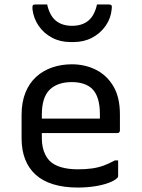

<svg xmlns="http://www.w3.org/2000/svg" viewBox="-20 -832 640 863"><path d="M303 -543Q362 -543 411 -518.5Q460 -494 489.5 -444.5Q519 -395 519 -318V-245Q519 -242 517.5 -239.5Q516 -237 514 -235.5Q512 -234 508 -234H168V-211Q168 -189 172 -170.5Q176 -152 183.5 -137Q191 -122 202 -110Q222 -90 254.5 -80.5Q287 -71 330 -71Q366 -71 394 -75Q422 -79 446.5 -88Q471 -97 496 -111H511V-40Q511 -38 510 -36Q509 -34 507 -32Q495 -20 468 -10Q441 0 405 5.5Q369 11 329 11Q268 11 220 -3.5Q172 -18 140.5 -46.5Q109 -75 93 -116Q77 -157 77 -211V-315Q77 -373 94.5 -416Q112 -459 143 -487Q174 -515 215 -529Q256 -543 303 -543ZM168 -299H429V-319Q429 -358 420.5 -386.5Q412 -415 394 -433Q378 -448 355 -455.5Q332 -463 303 -463Q238 -463 203 -428.5Q168 -394 168 -316ZM304 -716Q349 -716 377 -739Q405 -762 416 -812H468Q478 -812 481 -808Q484 -804 482 -790Q478 -749 454.5 -715.5Q431 -682 394 -662.5Q357 -643 311 -643H297Q251 -643 214 -662.5Q177 -682 154 -715.5Q131 -749 126 -790Q125 -804 127.5 -808Q130 -812 140 -812H192Q203 -762 231 -739Q259 -716 304 -716Z"/></svg>

Font: Code D OnePiece
Style: Regular
Weight: 400
Version: Version 1.085; ttfautohint (v1.8.4.7-5d5b);Nerd Fonts 3.0.2